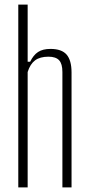

<svg xmlns="http://www.w3.org/2000/svg" viewBox="-20 -820 385 840"><path d="M60 0V-800H101V-550H112Q126 -579 146.5 -592.5Q167 -606 201 -606Q250 -606 271.5 -581Q293 -556 293 -503V0H253V-505Q253 -541 238.5 -556.5Q224 -572 192 -572Q155 -572 133.5 -556Q112 -540 101 -505V0Z"/></svg>

Font: Big Shoulders Text Thin
Style: Regular
Weight: 100
Designer: Patric King
Foundry: XO Type Co
Version: Version 1.000; ttfautohint (v1.8.2)